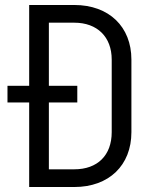

<svg xmlns="http://www.w3.org/2000/svg" viewBox="-20 -750 640 770"><path d="M97 -730V-406H10V-339H97V0H278C417 0 507 -87 507 -220V-511C507 -643 417 -730 278 -730ZM428 -220C428 -127 371 -71 278 -71H176V-339H290V-406H176V-659H278C370 -659 428 -602 428 -511Z"/></svg>

Font: Tekne LDO Light
Style: Regular
Weight: 300
Monospace: yes
Designer: Alessio Laiso, Mario Rullo, Paolo Rosset
Foundry: Alessio Laiso
Version: Version 1.000;hotconv 1.0.109;makeotfexe 2.5.65596